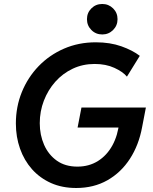

<svg xmlns="http://www.w3.org/2000/svg" viewBox="-20 -941 773 969"><path d="M364.7 7.8Q293.5 7.8 237.3 -17.3Q181.2 -42.5 141.6 -86.9Q102.1 -131.3 81.1 -190.7Q60.1 -250 60.1 -317.9Q60.1 -402.3 90.3 -476.6Q120.6 -550.8 175 -607.2Q229.5 -663.6 303.2 -695.6Q377 -727.5 463.4 -727.5Q535.6 -727.5 592.5 -707.3Q649.4 -687 685.5 -659.2L620.6 -554.2Q600.6 -578.6 557.6 -598.4Q514.6 -618.2 457.5 -618.2Q397.5 -618.2 346.9 -594.2Q296.4 -570.3 259.3 -528.6Q222.2 -486.8 201.4 -432.9Q180.7 -378.9 180.7 -319.3Q180.7 -259.8 202.6 -210Q224.6 -160.2 266.8 -130.1Q309.1 -100.1 370.6 -100.1Q429.2 -100.1 474.4 -128.4Q519.5 -156.7 547.4 -207.5Q575.2 -258.3 582 -326.2L633.8 -297.4H371.6L391.1 -398.4H716.3L697.3 -299.8Q680.7 -209 635.7 -139.6Q590.8 -70.3 522 -31.2Q453.1 7.8 364.7 7.8ZM496.1 -767.1Q463.4 -767.1 441.2 -789.6Q418.9 -812 418.9 -844.2Q418.9 -876.5 441.2 -898.7Q463.4 -920.9 496.1 -920.9Q528.3 -920.9 550.8 -898.7Q573.2 -876.5 573.2 -844.2Q573.2 -812 550.8 -789.6Q528.3 -767.1 496.1 -767.1Z"/></svg>

Font: Reddit Sans SemiBold
Style: Italic
Weight: 600
Italic angle: -11.25°
Designer: Stephen Hutchings
Version: Version 1.013